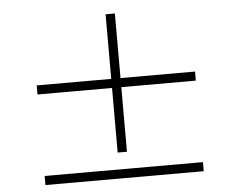

<svg xmlns="http://www.w3.org/2000/svg" viewBox="-54 -852 1107 906"><g transform="rotate(-5 500.0 -399.0)"><path d="M125 -10V-53H875V-10ZM478 -133V-439H125V-482H478V-788H522V-482H875V-439H522V-133Z"/></g></svg>

Font: GenRyuMin TW R
Style: Regular
Weight: 400
Version: Version 1.501;PS 1;hotconv 16.6.51;makeotf.lib2.5.65220